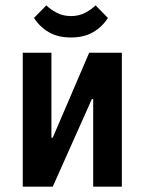

<svg xmlns="http://www.w3.org/2000/svg" viewBox="-20 -697 540 717"><path d="M65 0V-500H172V-183H177L313 -500H435V0H328V-327H323L177 0ZM245 -557Q196 -557 162 -577Q128 -597 107 -630L153 -677Q168 -662 191.5 -649.5Q215 -637 245 -637Q275 -637 298.5 -649.5Q322 -662 337 -677L383 -630Q362 -597 328 -577Q294 -557 245 -557Z"/></svg>

Font: Cuprum SemiBold
Style: Regular
Weight: 600
Designer: Jovanny Lemonad
Foundry: Jovanny Lemonad
Version: Version 3.000